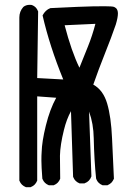

<svg xmlns="http://www.w3.org/2000/svg" viewBox="-20 -775 540 799"><path d="M60.5 -23.4V-702.1Q60.5 -727.5 77.1 -746.1Q87.9 -754.9 103.5 -754.9Q110.4 -754.9 113.3 -753.9Q130.9 -747.1 137.7 -729.5L138.7 -727.5L134.8 -450.2L243.2 -444.3Q186.5 -583 157.2 -710.9Q168.9 -733.4 189.5 -741.2Q326.2 -748 364.7 -748.5Q403.3 -749 415 -749Q447.3 -749 455.1 -746.1L462.9 -741.2Q470.7 -733.4 470.7 -718.8Q470.7 -702.1 461.9 -672.9Q443.4 -619.1 417 -553.2Q390.6 -487.3 368.2 -422.9Q409.2 -400.4 425.8 -344.7Q442.4 -289.1 446.3 -198.7Q450.2 -108.4 454.1 -31.2Q449.2 -20.5 443.4 -14.6Q437.5 -8.8 426.8 -3.9H407.2Q387.7 -11.7 380.9 -29.3L379.9 -32.2Q372.1 -107.4 370.1 -199.2Q369.1 -260.7 350.6 -310.5L360.4 -41Q352.5 -19.5 333 -12.7L331.1 -11.7H311.5Q292 -19.5 285.2 -37.1L284.2 -39.1L275.4 -312.5Q256.8 -278.3 246.1 -234.4Q230.5 -171.9 229.5 -127Q229.5 -81.1 230.5 -31.2Q222.7 -11.7 205.1 -4.9L203.1 -3.9H183.6Q164.1 -11.7 157.2 -29.3L156.2 -31.2Q152.3 -82 152.3 -106.4Q152.3 -130.9 153.3 -141.6Q154.3 -185.5 170.9 -252.9Q187.5 -320.3 213.9 -368.2L134.8 -374V-23.4Q127 -3.9 109.4 2.9L107.4 3.9H87.9Q68.4 -3.9 61.5 -21.5ZM249 -669.9Q277.3 -561.5 310.5 -493.2Q328.1 -537.1 346.2 -582Q364.3 -627 377 -675.8Z"/></svg>

Font: JasonHandwriting2
Style: SemiBold
Weight: 600
Version: Version 1.04.7